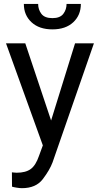

<svg xmlns="http://www.w3.org/2000/svg" viewBox="-20 -750 513 983"><path d="M217.3 -54.7 364.3 -528.3H460.9L249 81.5Q234.4 120.6 199.2 167Q164.1 213.4 92.3 213.4Q81.1 213.4 64.7 210.7Q48.3 208 41.5 205.6L41 132.3Q44.9 132.8 53.5 133.5Q62 134.3 65.4 134.3Q111.3 134.3 137.2 115.5Q163.1 96.7 179.7 47.9ZM109.4 -528.3 246.6 -118.2 270 -22.9 205.1 10.3 10.7 -528.3ZM320.8 -730H394Q394 -672.4 355 -636Q315.9 -599.6 248.5 -599.6Q180.7 -599.6 141.4 -636Q102.1 -672.4 102.1 -730H175.3Q175.3 -701.2 191.9 -679.2Q208.5 -657.2 248.5 -657.2Q287.6 -657.2 304.2 -679.2Q320.8 -701.2 320.8 -730Z"/></svg>

Font: RobotoDEMO
Style: Regular
Weight: 400
Designer: Christian Robertson
Foundry: Google
Version: Version 2.136